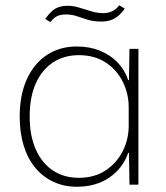

<svg xmlns="http://www.w3.org/2000/svg" viewBox="-20 -703 632 731"><path d="M272 8Q224 8 184 -10.5Q144 -29 115 -63.5Q86 -98 70.5 -147.5Q55 -197 55 -259Q55 -342 82.5 -402Q110 -462 159 -494Q208 -526 272 -526Q321 -526 360.5 -510Q400 -494 427.5 -465.5Q455 -437 468 -398H471L473 -517H507V0H473L471 -121H468Q448 -63 397 -27.5Q346 8 272 8ZM280 -26Q340 -26 382.5 -54.5Q425 -83 447.5 -128Q470 -173 470 -224V-295Q470 -346 447.5 -391.5Q425 -437 382.5 -465Q340 -493 280 -493Q224 -493 182 -465.5Q140 -438 116.5 -386Q93 -334 93 -259Q93 -186 116.5 -133.5Q140 -81 182 -53.5Q224 -26 280 -26ZM366 -621Q336 -621 313.5 -628Q291 -635 272 -641.5Q253 -648 231 -648Q212 -648 198.5 -642Q185 -636 172 -619L152 -631Q165 -649 177 -660Q189 -671 204 -676Q219 -681 238 -681Q259 -681 281.5 -674Q304 -667 327.5 -660Q351 -653 374 -653Q391 -653 406.5 -660Q422 -667 434 -683L455 -670Q443 -653 429.5 -642Q416 -631 400.5 -626Q385 -621 366 -621Z"/></svg>

Font: Mona Sans ExtraLight
Style: Regular
Weight: 200
Designer: Deni Anggara
Foundry: GitHub
Version: Version 2.000